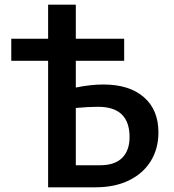

<svg xmlns="http://www.w3.org/2000/svg" viewBox="-20 -798 740 818"><path d="M655 -234Q655 -165 622.5 -112Q590 -59 529.5 -29.5Q469 0 387 0H185V-539H28V-633H185V-778H303V-633H509V-539H303V-425Q366 -438 420 -438Q531 -438 593 -384Q655 -330 655 -234ZM532 -214Q532 -343 398 -343Q356 -343 303 -338V-94H407Q469 -94 500.5 -125.5Q532 -157 532 -214Z"/></svg>

Font: Ysabeau SC
Style: Bold
Weight: 700
Designer: Christian Thalmann (Catharsis Fonts)
Version: Version 0.003